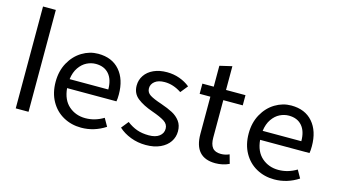

<svg xmlns="http://www.w3.org/2000/svg" viewBox="-87 -1093 2511 1420"><g transform="rotate(15 1168.0 -383.5)"><path d="M92 -780H190V0H92Z M326 -267Q326 -350 361.5 -414Q397 -478 455 -513Q513 -548 578 -548Q684 -548 743 -480Q802 -412 802 -296Q802 -262 798 -243H420Q428 -154 480.5 -108.5Q533 -63 607 -63Q680 -63 746 -103L780 -43Q694 13 595 13Q520 13 458.5 -21Q397 -55 361.5 -118.5Q326 -182 326 -267ZM717 -312Q717 -388 681 -429.5Q645 -471 580 -471Q545 -471 511.5 -454.5Q478 -438 453 -402Q428 -366 421 -312Z M881 -64 925 -119Q963 -90 1002.5 -76Q1042 -62 1093 -62Q1145 -62 1173.5 -84Q1202 -106 1202 -141Q1202 -176 1170 -196.5Q1138 -217 1075 -239Q1000 -265 956 -300Q912 -335 912 -395Q912 -438 935.5 -473Q959 -508 1002.5 -528Q1046 -548 1105 -548Q1156 -548 1201.5 -531.5Q1247 -515 1281 -487L1236 -431Q1173 -473 1107 -473Q1058 -473 1031.5 -451.5Q1005 -430 1005 -399Q1005 -367 1033 -349Q1061 -331 1122 -311Q1177 -292 1213 -273Q1249 -254 1272 -223Q1295 -192 1295 -146Q1295 -102 1271 -66Q1247 -30 1200.5 -8.5Q1154 13 1090 13Q1028 13 973.5 -8Q919 -29 881 -64Z M1460 -171V-456H1378V-534H1465V-694L1559 -716V-534H1708V-456H1559V-169Q1559 -118 1579 -92.5Q1599 -67 1644 -67Q1677 -67 1708 -81L1727 -13Q1678 10 1622 10Q1460 10 1460 -171Z M1804 -267Q1804 -350 1839.5 -414Q1875 -478 1933 -513Q1991 -548 2056 -548Q2162 -548 2221 -480Q2280 -412 2280 -296Q2280 -262 2276 -243H1898Q1906 -154 1958.5 -108.5Q2011 -63 2085 -63Q2158 -63 2224 -103L2258 -43Q2172 13 2073 13Q1998 13 1936.5 -21Q1875 -55 1839.5 -118.5Q1804 -182 1804 -267ZM2195 -312Q2195 -388 2159 -429.5Q2123 -471 2058 -471Q2023 -471 1989.5 -454.5Q1956 -438 1931 -402Q1906 -366 1899 -312Z"/></g></svg>

Font: Nebula Sans Medium
Style: Regular
Weight: 500
Designer: Paul D. Hunt for Adobe (as Source Sans)
Foundry: Nebula Entertainment & Broadcasting LLC
Version: Version 1.010